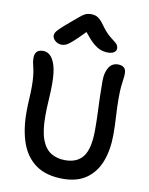

<svg xmlns="http://www.w3.org/2000/svg" viewBox="-104 -1052 881 1139"><g transform="rotate(10 336.5 -482.5)"><path d="M355 13Q255 13 193 -30.5Q131 -74 102.5 -153Q74 -232 74 -339Q74 -380 76.5 -420Q79 -460 79 -488Q79 -531 76 -558Q73 -585 69 -601.5Q65 -618 62 -632Q59 -646 59 -664Q59 -714 110 -714Q133 -714 152 -696.5Q171 -679 183 -639Q195 -599 195 -528Q195 -487 191.5 -434Q188 -381 188 -336Q188 -245 208 -193Q228 -141 264.5 -119.5Q301 -98 348 -98Q423 -98 458 -146.5Q493 -195 493 -305Q493 -364 491 -409Q489 -454 487.5 -498.5Q486 -543 486 -599Q486 -650 505 -681Q524 -712 561 -712Q583 -712 596 -701Q609 -690 609 -666Q609 -648 606 -630Q603 -612 600.5 -585Q598 -558 598 -515Q598 -461 601.5 -408.5Q605 -356 605 -298Q605 -206 578.5 -136Q552 -66 496.5 -26.5Q441 13 355 13ZM210 -769Q187 -769 170.5 -783.5Q154 -798 154 -815Q154 -823 158.5 -832.5Q163 -842 181 -859.5Q199 -877 237 -909Q267 -934 284.5 -949Q302 -964 316 -971Q330 -978 352 -978Q376 -978 393 -967Q410 -956 430 -928Q460 -886 484.5 -866.5Q509 -847 523.5 -835Q538 -823 538 -803Q538 -789 524.5 -780Q511 -771 487 -771Q465 -771 444 -778.5Q423 -786 398.5 -807Q374 -828 342 -869Q296 -821 271.5 -800Q247 -779 234 -774Q221 -769 210 -769Z"/></g></svg>

Font: Shantell Sans Normal
Style: Regular
Weight: 500
Designer: Stephen Nixon, Anya Danilova, Shantell Martin
Foundry: Arrow Type
Version: Version 1.009;[a7da0bfa3]